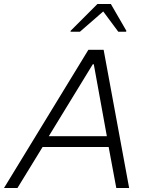

<svg xmlns="http://www.w3.org/2000/svg" viewBox="-41 -936 753 956"><path d="M311 -783 310 -778H357L473 -879L548 -778H587L588 -783L511 -916H444ZM399 -688 -21 0H46L171 -204H500L538 0H602L475 -688ZM491 -258H202L421 -616H426Z"/></svg>

Font: Saira UNSAM Light Italic
Style: Regular
Weight: 300
Italic angle: -12°
Designer: Hector Gatti with collaboration of the Omnibus-Type team
Foundry: Omnibus-Type
Version: Version 0.072;PS 000.072;hotconv 1.0.88;makeotf.lib2.5.64775